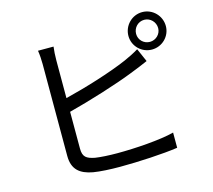

<svg xmlns="http://www.w3.org/2000/svg" viewBox="-115 -950 1230 1110"><g transform="rotate(-15 500.0 -394.5)"><path d="M759 -697C759 -734 788 -764 825 -764C861 -764 891 -734 891 -697C891 -661 861 -632 825 -632C788 -632 759 -661 759 -697ZM713 -697C713 -636 763 -586 825 -586C887 -586 937 -636 937 -697C937 -759 887 -810 825 -810C763 -810 713 -759 713 -697ZM279 -750H186C190 -727 192 -693 192 -669C192 -616 192 -216 192 -119C192 -38 235 -3 312 11C353 18 413 21 472 21C581 21 731 13 818 0V-91C735 -69 582 -59 476 -59C427 -59 375 -62 344 -67C295 -77 274 -90 274 -141V-361C398 -393 571 -446 683 -491C713 -502 749 -518 777 -530L742 -610C714 -593 684 -578 654 -565C550 -520 392 -472 274 -443V-669C274 -697 276 -727 279 -750Z"/></g></svg>

Font: Source Han Sans JP
Style: Regular
Weight: 400
Designer: Ryoko NISHIZUKA 西塚涼子 (kana, bopomofo & ideographs); Paul D. Hunt (Latin, Greek & Cyrillic); Sandoll Communications 산돌커뮤니
Foundry: Adobe
Version: Version 2.004;hotconv 1.0.118;makeotfexe 2.5.65603